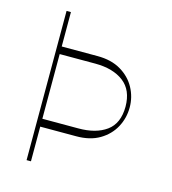

<svg xmlns="http://www.w3.org/2000/svg" viewBox="-109 -816 808 904"><g transform="rotate(15 295.5 -363.5)"><path d="M103.7 -727.3H125V-559.7H299.7Q367.2 -559.7 413.7 -532.1Q460.2 -504.6 484.4 -460.2Q508.5 -415.8 508.5 -365.1Q508.5 -313.6 484.4 -268.6Q460.2 -223.7 413.7 -196.2Q367.2 -168.7 299.7 -169H125V0H103.7ZM125 -207.4H299.7Q385.7 -207 437 -244.3Q488.3 -281.6 488.6 -363.6Q488.3 -444.2 437 -483.3Q385.7 -522.4 299.7 -522.7H125Z"/></g></svg>

Font: Inter UI Thin
Style: Regular
Weight: 100
Designer: Rasmus Andersson
Foundry: rsms
Version: 3.2;8d6f07862